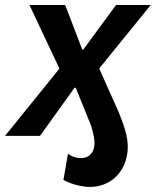

<svg xmlns="http://www.w3.org/2000/svg" viewBox="-56 -540 619 763"><path d="M415 -96 339 -266 340 -270 543 -520H405L275 -343H271L203 -520H61L179 -270V-266L-36 0H103L240 -191H245L305 -43C317 -7 321 19 319 39C315 71 294 91 260 88C245 87 231 83 214 71L196 175C221 189 255 199 285 202C368 210 435 158 449 75C459 21 441 -31 417 -91Z"/></svg>

Font: Fixel Text 20240404 SemiBold
Style: Italic
Weight: 600
Width: 4
Italic angle: -10°
Designer: AlfaBravo + MacPaw
Foundry: Kyrylo Tkachov, Marchela Mozhyna, Serhii Makarenko, Maria Weinstein, Zakhar Kryvoshyya
Version: Version 1.211;Glyphs 3.2 (3225)